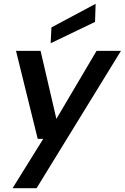

<svg xmlns="http://www.w3.org/2000/svg" viewBox="-20 -768 655 1008"><path d="M46 220 207 -39H178L64 -501H193L276 -144L487 -501H615L172 220ZM246 -541 250 -624 482 -748 479 -653Z"/></svg>

Font: DM Sans 18pt SemiBold
Style: Italic
Weight: 600
Italic angle: -10°
Designer: Colophon Foundry, Jonny Pinhorn
Foundry: Colophon Foundry
Version: Version 4.004;gftools[0.9.30]